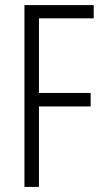

<svg xmlns="http://www.w3.org/2000/svg" viewBox="-20 -734 409 754"><path d="M133 0V-316H336V-369H133V-662H348V-714H76V0Z"/></svg>

Font: Noto Sans Bengali ExtraCondensed Light
Style: Regular
Weight: 300
Width: 2
Designer: Joana Ranito - Universal Thirst; Jelle Bosma - Monotype Design Team
Foundry: Universal Thirst ehf.
Version: Version 3.000